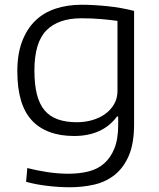

<svg xmlns="http://www.w3.org/2000/svg" viewBox="-20 -570 668 809"><path d="M275 219Q227 219 178 213Q129 207 90 196L95 138Q133 148 178.5 155Q224 162 269 162Q314 162 352.5 152.5Q391 143 418.5 119Q446 95 462 55.5Q478 16 478 -44V-79H473Q412 3 292 3Q176 3 114.5 -62.5Q53 -128 53 -270Q53 -342 73 -395Q93 -448 128.5 -482.5Q164 -517 214 -533.5Q264 -550 324 -550Q373 -550 432 -544Q491 -538 545 -524V-47Q545 35 522.5 86.5Q500 138 462.5 167.5Q425 197 376 208Q327 219 275 219ZM304 -55Q338 -55 369 -64Q400 -73 423.5 -90Q447 -107 461 -131.5Q475 -156 475 -186V-482Q447 -486 407.5 -489.5Q368 -493 323 -493Q226 -493 175.5 -442Q125 -391 125 -273Q125 -214 135.5 -172.5Q146 -131 168 -105Q190 -79 224 -67Q258 -55 304 -55Z"/></svg>

Font: Encode Sans Wide
Style: Light
Weight: 300
Designer: Pablo Impallari, Andres Torresi
Foundry: Pablo Impallari, Andres Torresi
Version: Version 1.000; ttfautohint (v1.00) -l 8 -r 50 -G 200 -x 14 -